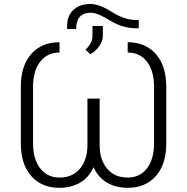

<svg xmlns="http://www.w3.org/2000/svg" viewBox="-20 -919 923 950"><path d="M611.8 -710Q699.7 -710 751 -651.9Q802.2 -593.8 802.7 -491.2V-210Q802.7 -106 751.2 -47.9Q699.7 10.3 611.8 10.3Q554.2 10.3 510.3 -14.9Q466.3 -40 442.9 -91.8Q419.4 -40 375.5 -14.9Q331.5 10.3 274.4 10.3Q186 10.3 134.5 -47.9Q83 -106 83 -210.9V-489.7Q83 -592.8 134.3 -651.4Q185.5 -710 274.4 -710V-659.2Q214.8 -659.2 179.4 -614.5Q144 -569.8 143.6 -491.7V-210Q143.6 -130.9 179 -85.7Q214.4 -40.5 274.4 -40.5Q338.4 -40.5 375.2 -84Q412.1 -127.4 412.6 -199.7V-431.2H473.1V-199.7Q473.6 -127.4 510.5 -84Q547.4 -40.5 611.8 -40.5Q672.4 -40.5 707.3 -86.2Q742.2 -131.8 742.2 -210V-489.7Q742.2 -567.9 707.3 -613.5Q672.4 -659.2 611.8 -659.2ZM666.5 -820.3V-779.3H651.9Q585.9 -779.3 524.2 -817.6Q462.4 -856 429.7 -856Q356.9 -856 356.9 -775.4H312V-791.5Q312.5 -842.3 344.2 -870.8Q376 -899.4 427.7 -899.4Q471.2 -899.4 532.7 -860.4Q594.2 -821.3 648.9 -820.3ZM402.8 -673.3Q436 -703.6 437.5 -738.3V-790.5H488.8V-739.3Q488.3 -714.4 469.7 -689Q451.2 -663.6 426.8 -650.9Z"/></svg>

Font: Roboto-Light
Style: Regular
Weight: 300
Designer: Google
Version: Version 2.137; 2017